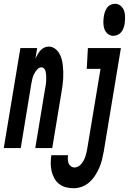

<svg xmlns="http://www.w3.org/2000/svg" viewBox="-63 -785 683 1018"><path d="M-43 0 45 -530H134L125 -475Q131 -487 137 -497.5Q143 -508 151.5 -517.5Q160 -527 171.5 -532.5Q183 -538 195 -538Q212 -538 226.5 -528.5Q241 -519 250 -504Q259 -489 263.5 -473Q268 -457 270 -439.5Q272 -422 272.5 -404Q273 -386 272 -368Q271 -350 268.5 -332Q266 -314 263 -296L214 0H124L176 -314Q178 -322 179 -330Q180 -338 181 -346Q182 -354 182 -362Q182 -370 182 -378Q182 -386 181 -394Q180 -402 178 -409Q176 -416 170.5 -422Q165 -428 157 -428Q144 -428 134 -416.5Q124 -405 118 -393Q112 -381 108.5 -367.5Q105 -354 103 -341L47 0ZM538 -595Q521 -595 508 -606Q495 -617 490 -632.5Q485 -648 485 -665.5Q485 -683 488 -701Q490 -712 494 -723.5Q498 -735 505.5 -745Q513 -755 524.5 -760Q536 -765 547 -765Q564 -765 577 -754Q590 -743 595 -727.5Q600 -712 600 -694.5Q600 -677 598 -659Q596 -648 592 -636.5Q588 -625 580 -615Q572 -605 560.5 -600Q549 -595 538 -595ZM327 213Q305 213 285 207.5Q265 202 249.5 189.5Q234 177 224.5 159.5Q215 142 210.5 122Q206 102 206 80.5Q206 59 209 38H298Q296 49 296.5 60Q297 71 300.5 80.5Q304 90 313 96.5Q322 103 333 103Q343 103 353 97Q363 91 370 82Q377 73 382 63Q387 53 390.5 42.5Q394 32 396 21.5Q398 11 400 1L470 -420H397L403 -530H578L487 19Q483 41 477.5 63Q472 85 463 105.5Q454 126 441 146Q428 166 410.5 181.5Q393 197 371 205Q349 213 327 213Z"/></svg>

Font: Iosevka Curly XBdEx
Style: Italic
Weight: 800
Width: 7
Italic angle: -9°
Monospace: yes
Designer: Belleve Invis
Foundry: Belleve Invis
Version: Version 11.1.0; ttfautohint (v1.8.3)